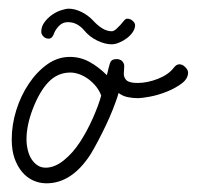

<svg xmlns="http://www.w3.org/2000/svg" viewBox="-20 -433 453 442"><path d="M380 -277Q386 -285 393 -285Q400 -285 406.5 -278.5Q413 -272 413 -266Q413 -252 398.5 -241Q384 -230 364 -222Q344 -214 325 -210.5Q306 -207 298 -207Q285 -207 273.5 -209.5Q262 -212 253 -219L250 -209Q246 -197 239.5 -180.5Q233 -164 224 -145Q215 -126 205.5 -108Q196 -90 188 -77Q145 -11 87 -11Q71 -11 56.5 -17.5Q42 -24 31 -37Q20 -50 13.5 -68.5Q7 -87 7 -112Q7 -146 17.5 -179.5Q28 -213 46.5 -240.5Q65 -268 89 -285Q113 -302 141 -302Q165 -302 186 -290.5Q207 -279 226 -260L228 -268Q230 -277 233 -287Q236 -297 248 -297Q257 -297 261.5 -292Q266 -287 266 -281Q266 -276 265.5 -271.5Q265 -267 265 -263Q265 -254 271.5 -248Q278 -242 297 -242Q308 -242 320 -244.5Q332 -247 343.5 -251.5Q355 -256 364.5 -262.5Q374 -269 380 -277ZM213 -213Q209 -224 201.5 -233.5Q194 -243 184 -250.5Q174 -258 163 -262Q152 -266 142 -266Q113 -266 92 -244.5Q71 -223 55 -181Q41 -144 41 -112Q41 -100 44 -87.5Q47 -75 53 -66Q59 -57 67 -52Q75 -47 85 -47Q106 -47 127 -64Q148 -81 164.5 -106.5Q181 -132 194 -161.5Q207 -191 213 -213ZM104 -355Q100 -344 92 -344Q85 -344 80 -349Q75 -354 75 -360Q75 -372 82.5 -382Q90 -392 100 -399Q110 -406 121 -409.5Q132 -413 138 -413Q152 -413 167.5 -405.5Q183 -398 195 -385Q204 -375 215 -368Q226 -361 238 -361Q243 -362 248 -366.5Q253 -371 257.5 -376Q262 -381 265.5 -385.5Q269 -390 273 -390Q280 -390 285.5 -385Q291 -380 291 -375Q291 -367 285.5 -359Q280 -351 272 -345Q264 -339 254.5 -335Q245 -331 237 -331Q222 -331 204 -339.5Q186 -348 173 -364Q166 -372 157 -377Q148 -382 136 -382Q124 -382 115.5 -373Q107 -364 104 -355Z"/></svg>

Font: Gruenewald VA
Style: Regular
Weight: 400
Designer: Peter Wiegel
Foundry: Peter Wiegel, nach dem Schriftentwurf von Dr. H. Gr¸newald
Version: Version 0.007